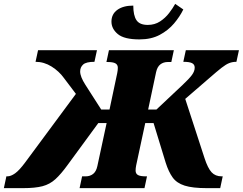

<svg xmlns="http://www.w3.org/2000/svg" viewBox="-80 -974 1257 994"><path d="M-60 0 -47 -61H-42Q-24 -61 -2 -76.5Q20 -92 51 -134L313 -488L251 -570Q226 -605 187 -629.5Q148 -654 104 -654L117 -714H422L409 -654Q366 -654 350.5 -640Q335 -626 335 -604Q335 -577 362 -535L444 -407H487L527 -596Q530 -611 530 -623Q530 -639 517.5 -646Q505 -653 476 -653H471L484 -714H820L807 -653H789Q766 -653 750 -640.5Q734 -628 728 -600L687 -407H730L866 -535Q899 -566 913.5 -585.5Q928 -605 928 -624Q928 -640 914.5 -647Q901 -654 869 -654L882 -714H1157L1144 -654Q1124 -654 1107 -647.5Q1090 -641 1067 -623Q1044 -605 1004 -570L879 -462L979 -155Q996 -103 1015.5 -82Q1035 -61 1068 -61H1073L1060 0H990Q917 0 876 -13Q835 -26 814 -55Q793 -84 778 -131L715 -337H672L625 -118Q622 -103 622 -91Q622 -75 634 -68Q646 -61 676 -61H681L668 0H332L345 -61H363Q386 -61 402 -73.5Q418 -86 424 -114L472 -337H429L270 -120Q236 -73 207 -46.5Q178 -20 140 -10Q102 0 40 0ZM642 -770Q563 -770 530 -797.5Q497 -825 497 -862Q497 -901 527.5 -923Q558 -945 610 -945Q610 -894 626.5 -869.5Q643 -845 685 -845Q721 -845 748.5 -863Q776 -881 795.5 -906.5Q815 -932 827 -954L869 -925Q851 -888 821 -852.5Q791 -817 747 -793.5Q703 -770 642 -770Z"/></svg>

Font: Noto Serif Black
Style: Italic
Weight: 900
Italic angle: -12°
Designer: Monotype Design Team
Foundry: Monotype Imaging Inc.
Version: Version 2.013